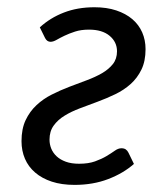

<svg xmlns="http://www.w3.org/2000/svg" viewBox="-20 -505 429 532"><path d="M351.1 -50.8Q321.8 -24.9 279.8 -8.8Q237.8 7.3 186.5 7.3Q150.9 7.3 123.5 -1.7Q96.2 -10.7 77.4 -26.9Q58.6 -43 49.1 -65.2Q39.6 -87.4 39.6 -113.8Q39.6 -147.9 51 -172.1Q62.5 -196.3 81.1 -213.6Q99.6 -231 123.3 -242.9Q147 -254.9 171.9 -264.4Q196.8 -273.9 220.5 -282.7Q244.1 -291.5 262.7 -302.2Q281.2 -313 292.7 -327.4Q304.2 -341.8 304.2 -362.8Q304.2 -388.7 283.7 -405.8Q263.2 -422.9 226.6 -422.9Q204.6 -422.9 188 -417.5Q171.4 -412.1 158.7 -406Q146 -399.9 136.7 -394.5Q127.4 -389.2 120.1 -389.2Q110.4 -389.2 105 -399.4L90.3 -429.2Q119.1 -455.6 157 -470.2Q194.8 -484.9 241.7 -484.9Q275.9 -484.9 302.2 -476.1Q328.6 -467.3 346.7 -451.9Q364.7 -436.5 374 -415.3Q383.3 -394 383.3 -368.7Q383.3 -335.4 371.8 -312Q360.4 -288.6 341.8 -272Q323.2 -255.4 299.3 -243.9Q275.4 -232.4 250.2 -223.1Q225.1 -213.9 201.2 -204.8Q177.2 -195.8 158.7 -184.3Q140.1 -172.9 128.7 -157Q117.2 -141.1 117.2 -118.2Q117.2 -105 122.1 -93Q127 -81.1 137 -71.8Q147 -62.5 162.4 -56.9Q177.7 -51.3 199.2 -51.3Q225.1 -51.3 243.4 -57.9Q261.7 -64.5 275.1 -72.5Q288.6 -80.6 298.1 -87.4Q307.6 -94.2 316.4 -94.2Q323.7 -94.2 328.4 -91.1Q333 -87.9 335.9 -82L351.1 -50.8Z"/></svg>

Font: Carlito
Style: Italic
Weight: 400
Italic angle: -7°
Designer: Lukasz Dziedzic
Foundry: tyPoland Lukasz Dziedzic
Version: Version 1.104